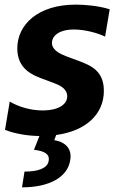

<svg xmlns="http://www.w3.org/2000/svg" viewBox="-20 -572 515 822"><path d="M296.5 -445.7C345.5 -445.7 400.9 -429.7 430 -415.1L449.6 -532.3C402.3 -547.2 344.1 -552.2 304 -552.2C143.1 -552.2 54 -467 54 -364.7C54 -275.6 121.8 -250 157 -236.5L210.2 -216.6C230.8 -209.2 267.8 -194.2 267.8 -159.8C267.8 -123.6 227.6 -99.1 163.4 -99.1C110.1 -99.1 58.9 -115.1 21.7 -137.1L1.4 -16C44.4 0.7 97.3 9.6 148.8 10.3L125.4 69.2C173.7 75.3 193.9 88.8 188.2 118.3C181.8 148.4 144.2 162.6 84.9 162.6L74.2 230.1C193.5 230.1 269.9 185 280.5 114.3C289.8 65 259.6 35.5 212.4 28.1L220.5 6C349.1 -11.7 424.7 -83.5 424.7 -183.2C424.7 -269.2 367.9 -291.9 319.2 -310.4L263.8 -331C236.9 -341.6 202.4 -357.6 202.4 -388.5C202.4 -418.3 233 -445.7 296.5 -445.7Z"/></svg>

Font: TID UI
Style: Bold Italic
Weight: 700
Italic angle: -9.39999°
Designer: The TID Project Authors
Foundry: Bakken & Bæck
Version: Version 1.001;hotconv 1.0.109;makeotfexe 2.5.65596